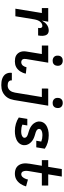

<svg xmlns="http://www.w3.org/2000/svg" viewBox="993 -1784 1013 3040"><g transform="rotate(90 1500.0 -263.5)"><path d="M117 0 186 -419H107V-520H323L306 -421Q318 -443 334.5 -463.5Q351 -484 371.5 -499Q392 -514 416 -521Q440 -528 464 -528Q482 -528 499 -521Q516 -514 526 -500.5Q536 -487 541 -469.5Q546 -452 547 -434Q548 -416 546 -397.5Q544 -379 541 -360H421Q423 -371 424 -382Q425 -393 422 -403Q419 -413 411 -420Q403 -427 392 -427Q378 -427 363.5 -422Q349 -417 337 -406.5Q325 -396 316.5 -383Q308 -370 302 -356Q296 -342 292.5 -327.5Q289 -313 286 -299L237 0Z M951 8Q925 8 900.5 3.5Q876 -1 855.5 -13.5Q835 -26 820.5 -45Q806 -64 799 -87Q792 -110 792 -135.5Q792 -161 797 -186L835 -419H700V-520H972L914 -170Q912 -156 912.5 -141.5Q913 -127 919.5 -115.5Q926 -104 938.5 -98.5Q951 -93 965 -93Q980 -93 994.5 -100Q1009 -107 1019 -119.5Q1029 -132 1035 -147Q1041 -162 1044 -176L1145 -166Q1142 -144 1133 -121.5Q1124 -99 1111 -79Q1098 -59 1080.5 -41.5Q1063 -24 1041.5 -12.5Q1020 -1 996.5 3.5Q973 8 951 8ZM940 -590Q921 -590 904 -597Q887 -604 875.5 -618Q864 -632 861.5 -651Q859 -670 862 -689Q864 -703 871 -715Q878 -727 889.5 -735.5Q901 -744 914 -747Q927 -750 941 -750Q960 -750 977.5 -743Q995 -736 1006 -722Q1017 -708 1020 -689Q1023 -670 1019 -651Q1017 -637 1010 -625Q1003 -613 991.5 -604.5Q980 -596 967 -593Q954 -590 940 -590Z M1328 223Q1302 223 1276.5 220Q1251 217 1227.5 209Q1204 201 1184 187Q1164 173 1151.5 153Q1139 133 1134 108Q1129 83 1133 57V56H1252Q1250 72 1256.5 86.5Q1263 101 1275.5 109Q1288 117 1304.5 119.5Q1321 122 1337 122Q1358 122 1378.5 112.5Q1399 103 1413 85.5Q1427 68 1434.5 47.5Q1442 27 1446 6L1516 -419H1381L1382 -520H1653L1563 23Q1558 50 1549 76.5Q1540 103 1524 127Q1508 151 1485 170.5Q1462 190 1436 202Q1410 214 1382.5 218.5Q1355 223 1328 223ZM1609 -590Q1590 -590 1573 -597Q1556 -604 1544.5 -618Q1533 -632 1530.5 -651Q1528 -670 1531 -689Q1533 -703 1540 -715Q1547 -727 1558.5 -735.5Q1570 -744 1583 -747Q1596 -750 1610 -750Q1629 -750 1646.5 -743Q1664 -736 1675 -722Q1686 -708 1689 -689Q1692 -670 1688 -651Q1686 -637 1679 -625Q1672 -613 1660.5 -604.5Q1649 -596 1636 -593Q1623 -590 1609 -590Z M2053 8Q1994 8 1939.5 -8Q1885 -24 1840 -54L1862 -189H1966L1953 -111Q1976 -101 2001.5 -96.5Q2027 -92 2053 -92Q2063 -92 2073.5 -92.5Q2084 -93 2094.5 -94.5Q2105 -96 2115 -99Q2125 -102 2134.5 -107Q2144 -112 2151.5 -120.5Q2159 -129 2161 -139Q2163 -154 2154.5 -166.5Q2146 -179 2134 -186Q2122 -193 2108 -197.5Q2094 -202 2080 -206Q2066 -210 2052.5 -214.5Q2039 -219 2025.5 -224.5Q2012 -230 1999.5 -236.5Q1987 -243 1975.5 -251.5Q1964 -260 1953.5 -269.5Q1943 -279 1935 -290Q1927 -301 1920 -313.5Q1913 -326 1908.5 -340Q1904 -354 1903 -368.5Q1902 -383 1905 -399Q1908 -421 1920 -442Q1932 -463 1950.5 -478Q1969 -493 1991 -503Q2013 -513 2035 -518.5Q2057 -524 2079.5 -526Q2102 -528 2124 -528Q2182 -528 2236 -512Q2290 -496 2334 -466L2312 -331H2208L2221 -410Q2198 -419 2174 -423.5Q2150 -428 2125 -428Q2115 -428 2104.5 -427.5Q2094 -427 2084.5 -425.5Q2075 -424 2065 -421Q2055 -418 2045.5 -413Q2036 -408 2029 -399.5Q2022 -391 2021 -381Q2018 -366 2026.5 -354Q2035 -342 2047 -334.5Q2059 -327 2073 -322.5Q2087 -318 2101 -314Q2115 -310 2129 -305.5Q2143 -301 2156.5 -295.5Q2170 -290 2182.5 -283.5Q2195 -277 2206.5 -268.5Q2218 -260 2228 -250.5Q2238 -241 2246.5 -230Q2255 -219 2262 -206.5Q2269 -194 2273 -180.5Q2277 -167 2278 -152Q2279 -137 2277 -122Q2273 -99 2260.5 -78Q2248 -57 2229 -41.5Q2210 -26 2188 -16.5Q2166 -7 2143.5 -1.5Q2121 4 2098 6Q2075 8 2053 8Z M2729 8Q2700 8 2673 1Q2646 -6 2624.5 -22Q2603 -38 2589.5 -62Q2576 -86 2570.5 -113Q2565 -140 2566 -169Q2567 -198 2572 -226L2604 -419H2515V-520H2621L2656 -735H2775L2740 -520H2917V-419H2723L2688 -210Q2686 -197 2685 -184.5Q2684 -172 2685 -160Q2686 -148 2688.5 -136Q2691 -124 2697.5 -114Q2704 -104 2714.5 -98.5Q2725 -93 2738 -93Q2749 -93 2760.5 -98Q2772 -103 2780.5 -112Q2789 -121 2795.5 -131.5Q2802 -142 2807 -153Q2812 -164 2816 -175.5Q2820 -187 2822 -199L2931 -169Q2924 -146 2914.5 -124Q2905 -102 2891 -81.5Q2877 -61 2859 -43.5Q2841 -26 2819.5 -14Q2798 -2 2775 3Q2752 8 2729 8Z"/></g></svg>

Font: Iosevka HT Extended
Style: Bold Italic
Weight: 700
Width: 7
Italic angle: -9°
Monospace: yes
Designer: Belleve Invis
Foundry: Belleve Invis
Version: Version 32.3.0; ttfautohint (v1.8.4)